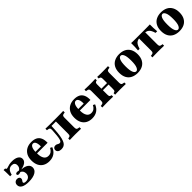

<svg xmlns="http://www.w3.org/2000/svg" viewBox="400 -1804 3190 3190"><g transform="rotate(-45 1995.0 -209.5)"><path d="M198.4 11.3Q111.3 11.3 65.7 -14.9Q20.2 -41.1 20.2 -89.5Q20.2 -122.6 40.3 -142.7Q60.5 -162.9 92.7 -162.9Q117.7 -162.9 132.7 -150.8Q147.6 -138.7 147.6 -118.5Q147.6 -102.4 140.7 -91.1Q133.9 -79.8 126.6 -70.6Q119.4 -61.3 119.4 -51.6Q119.4 -40.3 131.9 -33.9Q144.4 -27.4 166.9 -27.4Q212.9 -27.4 239.1 -52.4Q265.3 -77.4 265.3 -119.4Q265.3 -149.2 252.8 -170.6Q240.3 -191.9 214.5 -204.8Q203.2 -200.8 191.9 -198Q180.6 -195.2 171.8 -195.2Q157.3 -195.2 148 -201.6Q138.7 -208.1 138.7 -219.4Q138.7 -231.5 148.8 -237.9Q158.9 -244.4 176.6 -244.4Q183.1 -244.4 191.9 -243.1Q200.8 -241.9 215.3 -238.7Q237.1 -251.6 248 -272.6Q258.9 -293.5 258.9 -318.5Q258.9 -351.6 240.3 -369Q221.8 -386.3 187.9 -386.3Q146 -386.3 119 -358.9Q91.9 -331.5 79.8 -275H42.7Q42.7 -317.7 42.3 -345.2Q41.9 -372.6 41.1 -391.1Q40.3 -409.7 38.7 -425H75Q78.2 -413.7 83.5 -408.5Q88.7 -403.2 96.8 -403.2Q108.1 -403.2 126.2 -410.1Q144.4 -416.9 172.2 -423.4Q200 -429.8 240.3 -429.8Q311.3 -429.8 353.2 -404Q395.2 -378.2 395.2 -333.1Q395.2 -292.7 360.1 -264.9Q325 -237.1 257.3 -224.2V-222.6Q332.3 -217.7 372.6 -188.7Q412.9 -159.7 412.9 -112.1Q412.9 -54.8 356 -21.8Q299.2 11.3 198.4 11.3Z M683.1 11.3Q619.4 11.3 573 -14.9Q526.6 -41.1 502 -90.3Q477.4 -139.5 477.4 -208.1Q477.4 -280.6 504.8 -329.8Q532.3 -379 580.6 -404.4Q629 -429.8 692.7 -429.8Q754.8 -429.8 796 -408.5Q837.1 -387.1 857.7 -342.3Q878.2 -297.6 876.6 -228.2H583.9L582.3 -264.5H754.8Q756.5 -302.4 750 -331Q743.5 -359.7 730.2 -375.8Q716.9 -391.9 695.2 -391.9Q666.1 -391.9 647.6 -359.7Q629 -327.4 626.6 -258.9L629 -254Q628.2 -247.6 628.2 -240.7Q628.2 -233.9 628.2 -221.8Q628.2 -146.8 655.2 -104.8Q682.3 -62.9 733.9 -62.9Q772.6 -62.9 799.2 -81.9Q825.8 -100.8 846 -139.5L879.8 -121.8Q853.2 -55.6 803.6 -22.2Q754 11.3 683.1 11.3Z M1296.8 -2.4Q1263.7 -2.4 1233.9 -1.6Q1204 -0.8 1169.4 0V-36.3L1181.5 -37.9Q1206.5 -41.1 1215.3 -52.4Q1224.2 -63.7 1224.2 -94.4V-209.7H1369.4V-94.4Q1369.4 -64.5 1379 -52.8Q1388.7 -41.1 1417.7 -37.9L1433.9 -36.3V0Q1397.6 -0.8 1365.7 -1.6Q1333.9 -2.4 1296.8 -2.4ZM963.7 11.3Q925.8 11.3 902.8 -5.6Q879.8 -22.6 879.8 -52.4Q879.8 -76.6 895.2 -91.5Q910.5 -106.5 936.3 -106.5Q954.8 -106.5 967.3 -100Q979.8 -93.5 991.1 -87.5Q1002.4 -81.5 1015.3 -81.5Q1029.8 -81.5 1040.3 -91.9Q1050.8 -102.4 1058.1 -129Q1065.3 -155.6 1070.6 -203.2Q1075.8 -250.8 1079.8 -325Q1081.5 -354.8 1071.8 -366.5Q1062.1 -378.2 1033.1 -381.5L1016.1 -383.1V-419.4Q1053.2 -418.5 1085.1 -417.7Q1116.9 -416.9 1153.2 -416.9H1162.9H1296.8Q1333.9 -416.9 1365.7 -417.7Q1397.6 -418.5 1433.9 -419.4V-383.1L1417.7 -381.5Q1388.7 -378.2 1379 -366.5Q1369.4 -354.8 1369.4 -325V-209.7H1224.2V-386.3L1231.5 -380.6H1115.3L1120.2 -386.3Q1116.9 -291.9 1110.1 -224.6Q1103.2 -157.3 1091.5 -111.3Q1079.8 -65.3 1062.5 -38.7Q1045.2 -12.1 1021 -0.4Q996.8 11.3 963.7 11.3Z M1689.5 11.3Q1625.8 11.3 1579.4 -14.9Q1533.1 -41.1 1508.5 -90.3Q1483.9 -139.5 1483.9 -208.1Q1483.9 -280.6 1511.3 -329.8Q1538.7 -379 1587.1 -404.4Q1635.5 -429.8 1699.2 -429.8Q1761.3 -429.8 1802.4 -408.5Q1843.5 -387.1 1864.1 -342.3Q1884.7 -297.6 1883.1 -228.2H1590.3L1588.7 -264.5H1761.3Q1762.9 -302.4 1756.5 -331Q1750 -359.7 1736.7 -375.8Q1723.4 -391.9 1701.6 -391.9Q1672.6 -391.9 1654 -359.7Q1635.5 -327.4 1633.1 -258.9L1635.5 -254Q1634.7 -247.6 1634.7 -240.7Q1634.7 -233.9 1634.7 -221.8Q1634.7 -146.8 1661.7 -104.8Q1688.7 -62.9 1740.3 -62.9Q1779 -62.9 1805.6 -81.9Q1832.3 -100.8 1852.4 -139.5L1886.3 -121.8Q1859.7 -55.6 1810.1 -22.2Q1760.5 11.3 1689.5 11.3Z M2349.2 -2.4Q2319.4 -2.4 2292.7 -1.6Q2266.1 -0.8 2234.7 0V-36.3L2241.9 -37.1Q2262.1 -40.3 2269.4 -51.6Q2276.6 -62.9 2276.6 -94.4V-209.7H2421.8V-94.4Q2421.8 -64.5 2431.5 -52.8Q2441.1 -41.1 2470.2 -37.9L2486.3 -36.3V0Q2450 -0.8 2418.1 -1.6Q2386.3 -2.4 2349.2 -2.4ZM2071 -2.4Q2034.7 -2.4 2002.4 -1.6Q1970.2 -0.8 1933.9 0V-36.3L1950 -37.9Q1979 -41.1 1988.7 -52.8Q1998.4 -64.5 1998.4 -94.4V-325Q1998.4 -354.8 1988.7 -366.5Q1979 -378.2 1950 -381.5L1933.9 -383.1V-419.4Q1970.2 -418.5 2002.4 -417.7Q2034.7 -416.9 2071 -416.9Q2101.6 -416.9 2128.6 -417.7Q2155.6 -418.5 2187.9 -419.4V-383.1L2179.8 -382.3Q2159.7 -379 2151.6 -367.7Q2143.5 -356.5 2143.5 -325V-94.4Q2143.5 -62.9 2151.6 -51.6Q2159.7 -40.3 2179.8 -37.1L2187.9 -36.3V0Q2155.6 -0.8 2128.6 -1.6Q2101.6 -2.4 2071 -2.4ZM2276.6 -209.7V-325Q2276.6 -356.5 2269 -367.7Q2261.3 -379 2240.3 -382.3L2232.3 -383.1V-419.4Q2264.5 -418.5 2291.5 -417.7Q2318.5 -416.9 2349.2 -416.9Q2386.3 -416.9 2418.1 -417.7Q2450 -418.5 2486.3 -419.4V-383.1L2470.2 -381.5Q2441.1 -378.2 2431.5 -366.5Q2421.8 -354.8 2421.8 -325V-209.7ZM2085.5 -196V-231.5H2334.7V-196Z M2757.3 11.3Q2691.1 11.3 2641.9 -13.3Q2592.7 -37.9 2565.7 -87.1Q2538.7 -136.3 2538.7 -208.9Q2538.7 -281.5 2565.7 -330.6Q2592.7 -379.8 2642.3 -404.8Q2691.9 -429.8 2757.3 -429.8Q2823.4 -429.8 2872.2 -405.2Q2921 -380.6 2948.4 -331Q2975.8 -281.5 2975.8 -208.9Q2975.8 -136.3 2948.4 -87.1Q2921 -37.9 2872.2 -13.3Q2823.4 11.3 2757.3 11.3ZM2757.3 -25Q2786.3 -25 2805.6 -69Q2825 -112.9 2825 -208.9Q2825 -308.1 2805.6 -350.8Q2786.3 -393.5 2757.3 -393.5Q2727.4 -393.5 2708.5 -350.8Q2689.5 -308.1 2689.5 -208.9Q2689.5 -112.9 2708.5 -69Q2727.4 -25 2757.3 -25Z M3248.4 -2.4Q3212.1 -2.4 3180.2 -1.6Q3148.4 -0.8 3111.3 0V-36.3L3127.4 -37.9Q3157.3 -41.1 3166.5 -52.8Q3175.8 -64.5 3175.8 -94.4V-209.7H3321V-94.4Q3321 -64.5 3330.6 -52.8Q3340.3 -41.1 3369.4 -37.9L3385.5 -36.3V0Q3349.2 -0.8 3316.9 -1.6Q3284.7 -2.4 3248.4 -2.4ZM3212.9 -381.5Q3166.9 -381.5 3138.3 -369Q3109.7 -356.5 3092.3 -327.8Q3075 -299.2 3060.5 -250.8H3023.4Q3027.4 -295.2 3028.6 -337.1Q3029.8 -379 3029 -418.5Q3054.8 -416.9 3080.6 -416.5Q3106.5 -416.1 3131.5 -416.1H3212.9H3283.9H3365.3Q3391.1 -416.1 3416.9 -416.5Q3442.7 -416.9 3467.7 -417.7Q3466.9 -379 3468.5 -337.1Q3470.2 -295.2 3474.2 -250.8H3436.3Q3422.6 -298.4 3404.8 -327Q3387.1 -355.6 3358.9 -368.5Q3330.6 -381.5 3283.9 -381.5ZM3175.8 -209.7V-391.9H3321V-209.7Z M3739.5 11.3Q3673.4 11.3 3624.2 -13.3Q3575 -37.9 3548 -87.1Q3521 -136.3 3521 -208.9Q3521 -281.5 3548 -330.6Q3575 -379.8 3624.6 -404.8Q3674.2 -429.8 3739.5 -429.8Q3805.6 -429.8 3854.4 -405.2Q3903.2 -380.6 3930.6 -331Q3958.1 -281.5 3958.1 -208.9Q3958.1 -136.3 3930.6 -87.1Q3903.2 -37.9 3854.4 -13.3Q3805.6 11.3 3739.5 11.3ZM3739.5 -25Q3768.5 -25 3787.9 -69Q3807.3 -112.9 3807.3 -208.9Q3807.3 -308.1 3787.9 -350.8Q3768.5 -393.5 3739.5 -393.5Q3709.7 -393.5 3690.7 -350.8Q3671.8 -308.1 3671.8 -208.9Q3671.8 -112.9 3690.7 -69Q3709.7 -25 3739.5 -25Z"/></g></svg>

Font: Playfair 9pt Black
Style: Regular
Weight: 900
Designer: Claus Eggers Sørensen
Foundry: Claus Eggers Sørensen
Version: Version 2.203